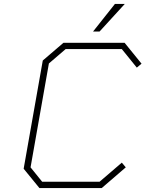

<svg xmlns="http://www.w3.org/2000/svg" viewBox="-20 -954 738 974"><path d="M452 -794 563 -934H613L485 -794ZM496 0H180L100 -98L197 -647L302 -737H612L698 -631L674 -611L598 -705H313L228 -632L135 -105L194 -32H485L598 -129L618 -105Z"/></svg>

Font: Tomorrow ExtraLight
Style: Italic
Weight: 275
Italic angle: -10°
Designer: Tony de Marco, Monica Rizzolli
Foundry: Just in Type
Version: Version 2.002